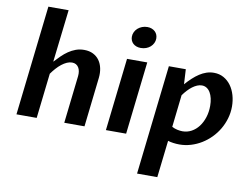

<svg xmlns="http://www.w3.org/2000/svg" viewBox="-102 -933 1768 1346"><g transform="rotate(10 782.0 -260.0)"><path d="M237.3 -408.2Q258.3 -431.2 280.3 -452.6Q302.2 -474.1 326.4 -490.7Q350.6 -507.3 377.9 -517.3Q405.3 -527.3 437 -527.3Q474.1 -527.3 501.5 -513.4Q528.8 -499.5 545.7 -475.6Q562.5 -451.7 569.1 -419.9Q575.7 -388.2 571.8 -352.5L531.7 0H387.7L426.3 -338.9Q428.2 -356.9 425.5 -372.8Q422.9 -388.7 415.5 -400.4Q408.2 -412.1 396.5 -418.7Q384.8 -425.3 368.7 -425.3Q350.6 -425.3 332 -417Q313.5 -408.7 295.4 -394.5Q277.3 -380.4 260.3 -361.3Q243.2 -342.3 228 -320.8L191.4 0H47.4L136.7 -782.2H280.8Z M743.2 -517.6H887.2L828.1 0H684.1ZM824.2 -609.4Q807.1 -609.4 793.2 -614.5Q779.3 -619.6 769.5 -628.7Q759.8 -637.7 754.6 -650.1Q749.5 -662.6 749.5 -676.8Q749.5 -694.3 757.1 -710Q764.6 -725.6 777.6 -737.1Q790.5 -748.5 808.1 -755.4Q825.7 -762.2 845.7 -762.2Q862.8 -762.2 876.7 -756.8Q890.6 -751.5 900.4 -742.2Q910.2 -732.9 915.3 -720.5Q920.4 -708 920.4 -693.4Q920.4 -675.8 912.8 -660.4Q905.3 -645 892.3 -633.5Q879.4 -622.1 861.8 -615.7Q844.2 -609.4 824.2 -609.4Z M1167.5 -411.6Q1189.9 -437 1212.9 -458.3Q1235.8 -479.5 1259.5 -494.9Q1283.2 -510.3 1308.3 -518.8Q1333.5 -527.3 1360.8 -527.3Q1399.9 -527.3 1430.7 -510Q1461.4 -492.7 1482.7 -463.4Q1503.9 -434.1 1514.9 -395.8Q1525.9 -357.4 1525.9 -315.9Q1525.9 -272.5 1513.9 -231.2Q1502 -189.9 1480.7 -153.8Q1459.5 -117.7 1429.9 -87.6Q1400.4 -57.6 1365 -35.9Q1329.6 -14.2 1289.8 -2.2Q1250 9.8 1208.5 9.8Q1186.5 9.8 1165 6.8Q1143.6 3.9 1126.5 -1.5L1096.2 262.2H952.1L1041 -517.6H1161.6ZM1138.2 -103.5Q1157.2 -93.3 1177.5 -89.1Q1197.8 -85 1213.4 -85Q1248 -85 1277.6 -101.1Q1307.1 -117.2 1328.6 -145.5Q1350.1 -173.8 1362.3 -211.9Q1374.5 -250 1374.5 -293.5Q1374.5 -322.8 1368.9 -346.9Q1363.3 -371.1 1352.8 -388.7Q1342.3 -406.2 1327.1 -415.8Q1312 -425.3 1293 -425.3Q1276.4 -425.3 1259.5 -418.2Q1242.7 -411.1 1226.3 -398.9Q1210 -386.7 1194.1 -369.6Q1178.2 -352.5 1164.1 -333Z"/></g></svg>

Font: Proza Libre
Style: SemiBold Italic
Weight: 600
Designer: Jasper de Waard
Foundry: Jasper de Waard
Version: Version 1.000; ttfautohint (v1.4.1.8-43bc)